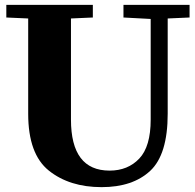

<svg xmlns="http://www.w3.org/2000/svg" viewBox="-20 -760 802 790"><path d="M6 -740H362V-688L272 -684V-268Q272 -58 431 -58Q506 -58 553 -107.5Q600 -157 600 -268V-682L488 -688V-740H760V-688L670 -684V-292Q670 -124 598 -57Q526 10 398 10Q266 10 181 -58Q96 -126 96 -292V-684L6 -688Z"/></svg>

Font: Minipax
Style: Bold
Weight: 700
Designer: Raphaël Ronot, Igor Stepanchenko (Cyrillic)
Foundry: steppetype
Version: Version 1.002